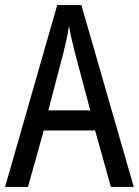

<svg xmlns="http://www.w3.org/2000/svg" viewBox="-20 -735 547 755"><path d="M416 0 354 -222H152L90 0H0L205 -715H300L506 0ZM274 -530Q271 -545 266 -563.5Q261 -582 257.5 -601Q254 -620 251 -634Q249 -617 245.5 -599Q242 -581 238 -564Q234 -547 230 -530L170 -301H335Z"/></svg>

Font: Noto Sans Thai Condensed
Style: Regular
Weight: 400
Width: 3
Designer: Monotype Design Team
Foundry: Monotype Imaging Inc.
Version: Version 2.002